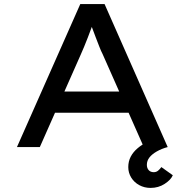

<svg xmlns="http://www.w3.org/2000/svg" viewBox="-20 -720 904 940"><path d="M63 0 373 -700H492L801 0H684L482 -456Q475 -469 466.5 -491Q458 -513 448.5 -537.5Q439 -562 430.5 -585.5Q422 -609 416 -626L444 -627Q436 -606 427.5 -583Q419 -560 410 -536.5Q401 -513 392 -491.5Q383 -470 375 -452L175 0ZM199 -168 240 -272H613L643 -168ZM717 200Q687 200 662 186.5Q637 173 622.5 149.5Q608 126 608 98Q608 70 620 47Q632 24 654 5.5Q676 -13 703.5 -26.5Q731 -40 762 -48L801 0Q771 8 747.5 21.5Q724 35 711.5 51Q699 67 699 87Q699 103 708 113Q717 123 733 123Q745 123 754 115.5Q763 108 770 98L826 138Q817 160 786.5 180Q756 200 717 200Z"/></svg>

Font: Lexend Giga
Style: Regular
Weight: 400
Designer: Bonnie Shaver-Troup, Thomas Jockin
Foundry: Lexend
Version: Version 1.007